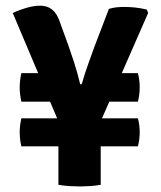

<svg xmlns="http://www.w3.org/2000/svg" viewBox="-20 -666 580 692"><path d="M57 -138.5Q54.5 -149 52.8 -161.8Q51 -174.5 51 -189.5Q51 -203.5 52.8 -216.2Q54.5 -229 57 -239.5H186L160.5 -299.5H57Q54.5 -310.5 52.8 -323.5Q51 -336.5 51 -351Q51 -366 52.8 -378.8Q54.5 -391.5 57 -402.5H117.5L26 -619Q46 -629 73.5 -637.2Q101 -645.5 125.5 -645.5Q175.5 -645.5 194.5 -590L226.5 -502Q236 -475.5 247.2 -440.8Q258.5 -406 269 -362.5H274.5Q285.5 -401 298.8 -438Q312 -475 322 -502L372.5 -634Q387.5 -638.5 401 -639.8Q414.5 -641 428.5 -641Q446.5 -641 466.5 -639Q486.5 -637 509 -631.5L514 -619.5L419 -402.5H477Q479.5 -393.5 481.5 -380.5Q483.5 -367.5 483.5 -351Q483.5 -324 477 -299.5H374L347.5 -239.5H477Q483.5 -216 483.5 -189.5Q483.5 -162.5 477 -138.5H343V0Q323.5 3.5 303.2 4.8Q283 6 268.5 6Q255 6 232.2 4.8Q209.5 3.5 190.5 0V-138.5Z"/></svg>

Font: Signika SC
Style: Bold
Weight: 700
Designer: Anna Giedryś
Foundry: Anna Giedryś
Version: Version 2.000; ttfautohint (v1.8.3) -l 8 -r 50 -G 200 -x 9 -